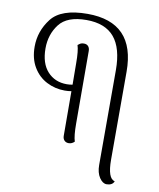

<svg xmlns="http://www.w3.org/2000/svg" viewBox="-96 -778 870 1048"><g transform="rotate(10 339.0 -254.0)"><path d="M608 171Q604 183 593 189Q582 195 567 195Q545 195 527 168Q509 141 509 98V-427Q509 -549 458.5 -609Q408 -669 304 -669Q197 -669 153.5 -612Q110 -555 110 -478Q110 -395 151 -350Q192 -305 258 -305Q273 -305 290 -308L289 -427Q289 -496 279 -526Q280 -527 289 -533.5Q298 -540 313 -540Q328 -540 336.5 -530.5Q345 -521 345 -504L346 -103Q346 -34 356 -4Q342 10 324 10Q309 10 300 0.5Q291 -9 291 -25L290 -272Q272 -269 253 -269Q199 -269 152.5 -293Q106 -317 78 -364Q50 -411 50 -477Q50 -563 104 -633Q158 -703 304 -703Q568 -703 568 -429V58Q568 163 608 171Z"/></g></svg>

Font: Arima Madurai Light
Style: Regular
Weight: 300
Designer: Joana Correia and Natanael Gama
Foundry: NDISCOVER
Version: Version 1.019